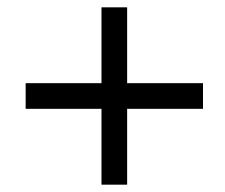

<svg xmlns="http://www.w3.org/2000/svg" viewBox="-20 -494 615 524"><path d="M534 -267V-197H327V10H257V-197H50V-267H257V-474H327V-267Z"/></svg>

Font: SolaimanLipi Normal
Style: Regular
Weight: 400
Designer: Solaiman Karim
Foundry: Ekushey
Version: Designed by Solaiman Karim | Developed Version 2.002 : Al Ma